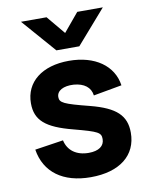

<svg xmlns="http://www.w3.org/2000/svg" viewBox="-88 -845 723 924"><g transform="rotate(-10 273.5 -382.5)"><path d="M204 -780H79L223 -615H335L479 -780H354L279 -690ZM281 15C422 15 507 -52 507 -163C507 -247 460 -291 337 -323C211 -355 193 -364 193 -392C193 -423 226 -441 276 -438C327 -434 358 -410 363 -370L502 -395C488 -493 400 -555 273 -555C142 -555 58 -489 58 -385C58 -302 106 -260 238 -226C355 -195 368 -188 368 -156C368 -122 340 -102 291 -102C231 -102 190 -132 179 -183L40 -162C58 -49 145 15 281 15Z"/></g></svg>

Font: Manrope ExtraBold
Style: Regular
Weight: 800
Designer: Mikhail Sharanda
Foundry: Mikhail Sharanda
Version: Version 4.505